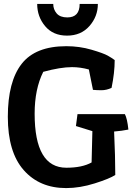

<svg xmlns="http://www.w3.org/2000/svg" viewBox="-20 -948 716 981"><path d="M318 13Q182 13 101 -79Q20 -171 20 -351Q20 -531 90.5 -621.5Q161 -712 319 -712Q386 -712 447.5 -694Q509 -676 531 -663.5Q553 -651 566 -641Q566 -577 550 -499Q524 -487 498.5 -487Q473 -487 455 -489L434 -593Q390 -605 348 -605Q289 -605 201 -581Q157 -493 157 -367Q157 -91 319 -91Q400 -91 448 -118Q450 -170 452 -278L368 -304L376 -365H618Q630 -343 636 -286Q602 -279 563 -276Q569 -147 569 -54Q540 -35 464 -11Q388 13 318 13ZM480 -928Q480 -864 437 -815Q394 -766 322.5 -766Q251 -766 210.5 -814.5Q170 -863 170 -928H252Q252 -900 269.5 -879.5Q287 -859 324 -859Q387 -859 387 -928Z"/></svg>

Font: Inika
Style: Bold
Weight: 700
Version: Version 1.001